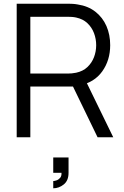

<svg xmlns="http://www.w3.org/2000/svg" viewBox="-20 -740 670 1035"><path d="M267 275V236Q273 236 284 232.5Q295 229 303.8 219.2Q312.5 209.5 311.5 191.5H267V109H349.5V191.5Q349.5 233.5 323.8 254.2Q298 275 267 275ZM70 0V-720H348Q358.5 -720 371.8 -719.2Q385 -718.5 398.5 -716Q455 -707.5 494.2 -676.8Q533.5 -646 553.8 -599.5Q574 -553 574 -496.5Q574 -415 531 -355Q488 -295 408 -279.5L382.5 -273.5H143.5V0ZM506 0 364 -293 434.5 -320 590.5 0ZM143.5 -343.5H346Q355 -343.5 367 -344.5Q379 -345.5 390.5 -348Q427.5 -356 451.2 -378.5Q475 -401 486.8 -432Q498.5 -463 498.5 -496.5Q498.5 -530 486.8 -561.2Q475 -592.5 451.2 -615Q427.5 -637.5 390.5 -645.5Q379 -648 367 -648.8Q355 -649.5 346 -649.5H143.5Z"/></svg>

Font: Manrope ExtraLight
Style: Regular
Weight: 400
Version: Version 4.504